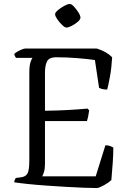

<svg xmlns="http://www.w3.org/2000/svg" viewBox="-20 -949 648 969"><path d="M470 0Q445 0 403.5 -1.5Q362 -3 312 -6Q262 -9 212 -12.5Q162 -16 119.5 -20.5Q77 -25 52 -29Q52 -36 55 -42Q58 -48 60 -51L85 -54Q110 -57 119 -74Q128 -91 128 -140V-582Q128 -618 134 -635.5Q140 -653 144 -657H61Q59 -660 56 -664.5Q53 -669 52 -677Q57 -682 68 -688.5Q79 -695 90.5 -699.5Q102 -704 107 -704H469Q519 -688 546 -660Q543 -606 535 -562.5Q527 -519 521 -497Q506 -497 495 -500Q484 -503 480 -506L459 -646Q426 -651 372 -655.5Q318 -660 265 -660Q226 -660 216.5 -637.5Q207 -615 207 -585V-390Q274 -391 326.5 -394Q379 -397 422 -401L430 -392Q425 -355 419 -338H207V-121Q207 -98 202 -81.5Q197 -65 193 -59H463L512 -216Q526 -216 537 -211.5Q548 -207 552 -204Q552 -173 549 -128Q546 -83 542 -40Q528 -27 505.5 -14.5Q483 -2 470 0ZM315 -810Q307 -810 293.5 -823Q280 -836 269 -852Q258 -868 258 -877Q258 -886 272.5 -898Q287 -910 304.5 -919.5Q322 -929 332 -929Q341 -929 353.5 -915.5Q366 -902 376 -886Q386 -870 386 -860Q386 -851 373 -839.5Q360 -828 343 -819Q326 -810 315 -810Z"/></svg>

Font: Texturina ExtraLight
Style: Regular
Weight: 200
Designer: Guillermo Torres Carreño
Foundry: Omnibus-Type
Version: Version 1.002; ttfautohint (v1.8.3)